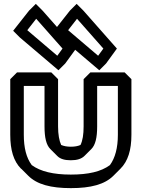

<svg xmlns="http://www.w3.org/2000/svg" viewBox="-20 -922 732 992"><path d="M514 -671 487 -634 332 -766 378 -825ZM584 -671 411 -867 376 -902 341 -867 259 -763 294 -728 493 -559 528 -594ZM303 -671 276 -634 121 -766 167 -825ZM373 -671 200 -867 165 -902 130 -867 48 -763 83 -728 282 -559 317 -594ZM210 -478V-269C210 -211 219 -173 240 -152L275 -117L276 -116C292 -100 315 -94 346 -94C378 -94 401 -101 417 -117L452 -152C473 -173 482 -211 482 -269V-478H589V-226C589 -158 575 -106 548 -69C502 -35 436 -20 346 -20C256 -20 189 -36 144 -69C116 -107 103 -158 103 -226V-478ZM280 -513 245 -548H68L33 -513V-226C33 -147 50 -89 89 -50H90L126 -14C171 31 243 50 346 50C449 50 521 31 566 -14L602 -50C641 -89 659 -146 659 -226V-513L624 -548H447L412 -513V-269C412 -227 407 -196 396 -173C383 -167 366 -164 346 -164C326 -164 310 -167 296 -173C286 -195 280 -227 280 -269Z"/></svg>

Font: Hussar Press
Style: Bold
Weight: 700
Foundry: Cannot Into Space Fonts
Version: Version 1.43